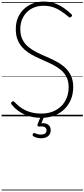

<svg xmlns="http://www.w3.org/2000/svg" viewBox="-20 -1473 1069 2431"><path d="M503 19Q449 19 397 9.5Q345 0 297 -20.5Q249 -41 206 -73Q163 -105 128 -149Q120 -159 120 -166.5Q120 -174 129 -182Q139 -191 146 -191.5Q153 -192 166 -179Q209 -133 259.5 -100.5Q310 -68 371 -51.5Q432 -35 503 -35Q579 -35 642.5 -58.5Q706 -82 752.5 -126.5Q799 -171 824 -233Q849 -295 849 -371Q849 -444 823 -496Q797 -548 752 -586Q707 -624 650 -653Q593 -682 532 -708Q479 -731 427.5 -756Q376 -781 331.5 -812Q287 -843 253 -884Q219 -925 199.5 -979Q180 -1033 180 -1105Q180 -1187 208 -1251Q236 -1315 285 -1360.5Q334 -1406 397 -1429.5Q460 -1453 531 -1453Q612 -1453 675.5 -1430Q739 -1407 790 -1370.5Q841 -1334 884 -1293Q893 -1285 892.5 -1277.5Q892 -1270 884 -1262Q875 -1252 867 -1251.5Q859 -1251 848 -1260Q798 -1303 749.5 -1334.5Q701 -1366 648 -1383Q595 -1400 531 -1400Q466 -1400 412 -1378.5Q358 -1357 319 -1317.5Q280 -1278 258.5 -1224Q237 -1170 237 -1105Q237 -1026 265.5 -971Q294 -916 341 -877.5Q388 -839 445.5 -810.5Q503 -782 562 -757Q626 -730 687 -698Q748 -666 798 -622Q848 -578 877.5 -516.5Q907 -455 907 -371Q907 -286 878 -214.5Q849 -143 795 -90.5Q741 -38 667 -9.5Q593 19 503 19ZM500 278Q482 278 454.5 272.5Q427 267 403 253Q394 247 393 239.5Q392 232 396 223Q401 214 407.5 212Q414 210 423 214Q438 220 456.5 225.5Q475 231 497 231Q531 231 550 218Q569 205 569 177Q569 149 546.5 136.5Q524 124 480 129Q472 130 466.5 128.5Q461 127 458 122Q453 115 453.5 109Q454 103 458 94L498 -4H542L495 108L479 94Q517 83 549.5 89Q582 95 602 117Q622 139 622 177Q622 208 606.5 231Q591 254 563.5 266Q536 278 500 278ZM0 928H1029V938H0ZM0 -20H1029V0H0ZM0 -505H1029V-500H0ZM0 -1448H1029V-1438H0Z"/></svg>

Font: Playwrite ID Guides
Style: Regular
Weight: 400
Designer: Veronika Burian, José Scaglione
Foundry: TypeTogether
Version: Version 1.003